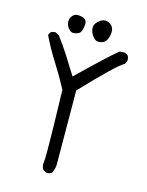

<svg xmlns="http://www.w3.org/2000/svg" viewBox="-122 -900 744 970"><g transform="rotate(15 250.0 -415.0)"><path d="M220.7 -4.9Q234.9 -4.9 245.1 -12.7Q255.4 -32.2 257.3 -55.2L255.4 -445.3Q419.9 -619.6 458.5 -639.2L466.3 -656.2Q466.8 -658.2 466.8 -660.2Q466.8 -674.8 459 -685.5L442.9 -693.8L416 -691.9Q364.7 -650.4 219.2 -508.8Q179.2 -573.2 154.1 -612.3Q128.9 -651.4 98.6 -691.4L80.1 -701.7Q77.6 -702.1 73.7 -702.1Q69.8 -702.1 64 -700.4Q58.1 -698.7 52.7 -694.3L45.4 -679.7Q75.7 -616.2 114.3 -555.7Q152.8 -495.1 187 -430.7Q193.4 -208 193.4 -112.3Q193.4 -59.1 190.9 -47.9Q190.4 -45.4 190.4 -43Q190.4 -26.4 200.2 -13.7L216.8 -5.4Q218.8 -4.9 220.7 -4.9ZM294.4 -712.4Q297.4 -712.4 300.5 -712.4Q303.7 -712.4 308.3 -712.9Q313 -713.4 317.9 -714.8Q341.3 -722.7 348.6 -752.9Q352.1 -766.6 352.1 -777.3Q352.1 -802.2 333.5 -815.4Q320.3 -824.7 307.1 -824.7Q294.4 -824.7 280.8 -815.9Q253.4 -796.9 253.4 -774.4Q253.4 -745.6 275.4 -723.6Q285.2 -713.9 294.4 -712.4ZM212.9 -781.2Q212.9 -795.4 205.1 -803.2Q198.2 -810.1 186.8 -812.7Q175.3 -815.4 166.5 -815.4Q149.9 -815.4 141.1 -806.2Q126.5 -792 126.5 -772.5Q126.5 -749.5 143.1 -733.4Q152.3 -723.6 162.6 -722.2Q183.6 -722.2 196.3 -731.4Q209 -740.2 212.4 -774.9Q212.9 -777.8 212.9 -781.2Z"/></g></svg>

Font: Bakudai
Style: ExtraLight
Weight: 200
Version: Version 1.48